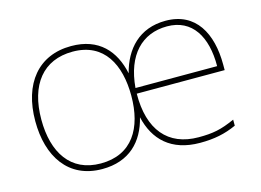

<svg xmlns="http://www.w3.org/2000/svg" viewBox="-79 -771 1125 829"><g transform="rotate(-15 483.5 -357.0)"><path d="M714 -631C596 -631 528 -555 502 -453C480 -557 416 -631 292 -631C145 -631 59 -525 59 -357C59 -200 134 -83 286 -83C407 -83 475 -154 500 -257C524 -153 593 -83 723 -83C787 -83 835 -93 886 -116V-143C824 -115 787 -108 723 -108C586 -108 511 -198 513 -359H906V-384C906 -523 849 -631 714 -631ZM292 -606C433 -606 488 -495 488 -357C488 -212 426 -108 286 -108C151 -108 86 -210 86 -357C86 -513 160 -606 292 -606ZM714 -606C826 -606 880 -516 879 -384H514C526 -529 602 -606 714 -606Z"/></g></svg>

Font: Noto Sans Telugu UI Thin
Style: Regular
Weight: 100
Designer: Jelle Bosma - Monotype Design Team
Foundry: Monotype Imaging Inc.
Version: Version 2.005